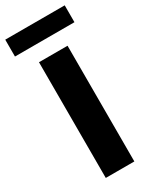

<svg xmlns="http://www.w3.org/2000/svg" viewBox="-232 -949 812 1006"><g transform="rotate(-30 174.0 -445.5)"><path d="M88 -700H174.4H260.8V0H88ZM-6 -890.8H353.8V-788.8H-6Z"/></g></svg>

Font: Easer Grotesk Variable
Style: Regular
Weight: 400
Designer: Boardeaser, Bonnie Shaver-Troup, Thomas Jockin
Foundry: Lexend
Version: Version 1.001;Glyphs 3.1.2 (3151)